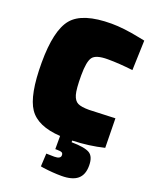

<svg xmlns="http://www.w3.org/2000/svg" viewBox="-164 -773 861 1082"><g transform="rotate(20 266.5 -231.5)"><path d="M341 220Q289 220 231 212L214 209L218 131Q249 132 266 132Q304 132 304 110Q304 98 296 94Q288 90 266 90H257V11Q120 3 69 -72Q18 -147 18 -341.5Q18 -536 79.5 -609.5Q141 -683 314 -683Q386 -683 484 -663L519 -656L513 -477Q431 -487 361.5 -487Q292 -487 272 -460.5Q252 -434 252 -351Q252 -268 261.5 -236Q271 -204 292 -193.5Q313 -183 360 -183L516 -189L519 -13Q429 9 330 12V22Q409 23 438.5 40.5Q468 58 468 113Q468 168 436.5 194Q405 220 341 220Z"/></g></svg>

Font: Titillium Web
Style: Black
Weight: 900
Version: Version 1.001;PS 35.000;hotconv 1.0.70;makeotf.lib2.5.55311